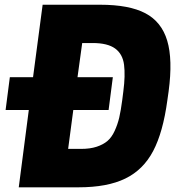

<svg xmlns="http://www.w3.org/2000/svg" viewBox="-20 -800 770 820"><path d="M700.2 -410.2 694.8 -372.1Q676.3 -234.9 634 -154.8Q591.8 -74.7 515.1 -37.4Q438.5 0 314.9 0H60.1L103 -330.1H3.9L22 -470.2H121.1L162.1 -779.8H407.2Q531.7 -779.8 600.8 -743.4Q669.9 -707 694.1 -626.5Q718.3 -545.9 700.2 -410.2ZM271 -164.1H326.2Q364.7 -164.1 392.8 -173.3Q420.9 -182.6 439 -198Q457 -213.4 469.7 -241Q482.4 -268.6 489.3 -298.1Q496.1 -327.6 502 -372.1L506.8 -410.2Q515.6 -477.5 509.8 -523.4Q503.9 -569.3 471.7 -592.8Q439.5 -616.2 376 -616.2H331.1L311 -470.2H461.9L443.8 -330.1H293Z"/></svg>

Font: Cooper Hewitt
Style: Heavy Italic
Weight: 714
Designer: Village Type and Design LLC
Foundry: Cooper Hewitt Smithsonian Design Museum
Version: 1.000